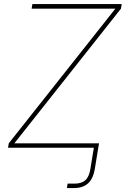

<svg xmlns="http://www.w3.org/2000/svg" viewBox="-20 -748 636 972"><path d="M318.8 204.1 322.3 181.6Q331.5 181.6 341.3 181.6Q351.1 181.6 357.4 181.6Q392.6 181.6 411.9 164.6Q431.2 147.5 437.5 107.4L455.1 0H477.5L460 107.4Q451.7 157.2 425.3 180.7Q398.9 204.1 354 204.1Q347.7 204.1 337.4 204.1Q327.1 204.1 318.8 204.1ZM20.5 0 24.4 -22.5 564 -704.1H140.1L144 -727.5H596.2L592.3 -704.1L52.7 -22.5H481.4L477.5 0Z"/></svg>

Font: Inter 20pt Thin
Style: Italic
Weight: 250
Italic angle: -9.3988°
Version: Version 4.001;git-66647c0bb